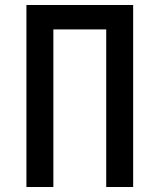

<svg xmlns="http://www.w3.org/2000/svg" viewBox="-20 -750 640 770"><path d="M86 0V-730H514V0H406V-632H194V0Z"/></svg>

Font: Pitagon Sans Mono SemiBold
Style: Regular
Weight: 600
Monospace: yes
Designer: Travis Tran
Foundry: Pitagon
Version: Version 1.001; ttfautohint (v1.8.4.7-5d5b);gftools[0.9.26]